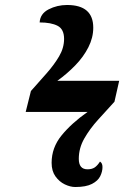

<svg xmlns="http://www.w3.org/2000/svg" viewBox="-20 -740 512 770"><path d="M282 10Q262 10 240 -0.5Q218 -11 202.5 -32.5Q187 -54 187 -87Q187 -148 227 -197Q267 -246 331 -291H83L104 -375Q136 -411 166.5 -445.5Q197 -480 217 -514Q237 -548 237 -584Q237 -623 211 -636.5Q185 -650 139 -650Q141 -685 175 -702.5Q209 -720 249 -720Q354 -720 354 -629Q354 -589 334.5 -550.5Q315 -512 282 -478Q249 -444 210 -416H458L439 -332Q406 -296 373 -259.5Q340 -223 318 -184.5Q296 -146 296 -103Q296 -61 331 -61Q348 -61 359 -68Q370 -75 381 -92Q391 -86 391 -70Q391 -52 382 -33.5Q373 -15 349 -2.5Q325 10 282 10Z"/></svg>

Font: Noto Serif ExtraCondensed ExtraBold
Style: Italic
Weight: 800
Width: 2
Italic angle: -12°
Designer: Monotype Design Team
Foundry: Monotype Imaging Inc.
Version: Version 2.013